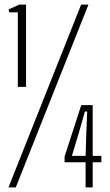

<svg xmlns="http://www.w3.org/2000/svg" viewBox="-20 -820 483 840"><path d="M58 -440V-766H20L18 -779L65 -800H94V-440ZM17 0 335 -800H367L49 0ZM385.5 -360V-138H423.5V-110H385.5V0H354.5V-110H262.5V-135L335.5 -360ZM354.5 -138 357.5 -234 361.5 -332H351.5L323.5 -234L294.5 -138Z"/></svg>

Font: Big Shoulders Text SC Thin
Style: Regular
Weight: 100
Designer: Patric King
Foundry: XO Type Co
Version: Version 2.002